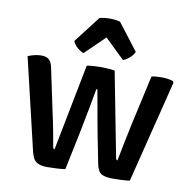

<svg xmlns="http://www.w3.org/2000/svg" viewBox="-81 -807 890 894"><g transform="rotate(10 364.0 -360.0)"><path d="M20 -488Q38.5 -495.5 54.2 -498.8Q70 -502 84 -502Q107 -502 119.2 -491.2Q131.5 -480.5 136.5 -456.5L179 -255.5Q189.5 -208.5 198 -164Q206.5 -119.5 211 -91Q213 -82.5 219 -82.5L299 -492Q311.5 -494.5 332.5 -495.8Q353.5 -497 364.5 -497Q376.5 -497 397.8 -495.8Q419 -494.5 431 -492L508.5 -91Q510.5 -82.5 516.5 -82.5Q525 -124.5 533.2 -167.5Q541.5 -210.5 551.5 -255.5L604.5 -494.5Q614 -497 626.5 -498Q639 -499 651 -499Q663.5 -499 679.8 -497.2Q696 -495.5 707 -490.5L710.5 -484L589.5 0.5Q573 3 549.5 4Q526 5 506.5 5Q474.5 5 456 -5Q437.5 -15 430.5 -53L404 -187.5Q399 -213.5 392.8 -247.8Q386.5 -282 380 -319.5Q373.5 -357 367 -392H362Q356 -357 349 -319.8Q342 -282.5 335.2 -248.5Q328.5 -214.5 323.5 -188L284.5 0Q266.5 2.5 242 3.8Q217.5 5 197 5Q168 5 149.8 -5.8Q131.5 -16.5 122.5 -54ZM416 -720.5 512.5 -595Q505 -577 489 -564Q473 -551 460.5 -547L367 -637.5L274 -547Q261 -551 245.2 -564Q229.5 -577 222 -595L318.5 -720.5Q339 -726.5 367 -726.5Q395.5 -726.5 416 -720.5Z"/></g></svg>

Font: Signika Negative Medium
Style: Regular
Weight: 500
Designer: Anna Giedry
Foundry: Anna Giedry
Version: Version 2.001